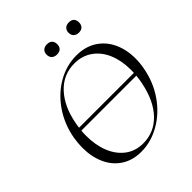

<svg xmlns="http://www.w3.org/2000/svg" viewBox="-220 -939 1090 1090"><g transform="rotate(-45 325.5 -393.5)"><path d="M92 -335H600V-314H92ZM63 -240Q63 -276 69 -313Q85 -406 135 -479.5Q185 -553 257 -594.5Q329 -636 409 -636Q480 -636 531 -603.5Q582 -571 608.5 -514.5Q635 -458 635 -387Q635 -348 628 -313Q611 -219 559.5 -145Q508 -71 435 -29.5Q362 12 284 12Q215 12 165 -20.5Q115 -53 89 -110.5Q63 -168 63 -240ZM561 -260Q571 -309 571 -359Q571 -433 547 -490Q523 -547 477 -579.5Q431 -612 369 -612Q280 -612 218 -546Q156 -480 135 -366Q126 -318 126 -273Q126 -199 149.5 -140.5Q173 -82 218 -48Q263 -14 326 -14Q413 -14 475 -78Q537 -142 561 -260ZM293 -758Q293 -777 304.5 -788Q316 -799 336 -799Q356 -799 367 -788.5Q378 -778 378 -758Q378 -738 367 -727.5Q356 -717 336 -717Q316 -717 304.5 -728Q293 -739 293 -758ZM469 -758Q469 -777 480.5 -788Q492 -799 512 -799Q532 -799 542.5 -788.5Q553 -778 553 -758Q553 -739 542.5 -728Q532 -717 512 -717Q492 -717 480.5 -728Q469 -739 469 -758Z"/></g></svg>

Font: Cormorant Garamond
Style: Italic
Weight: 400
Italic angle: -10°
Designer: Christian Thalmann (Catharsis Fonts)
Foundry: Catharsis Fonts
Version: Version 4.000